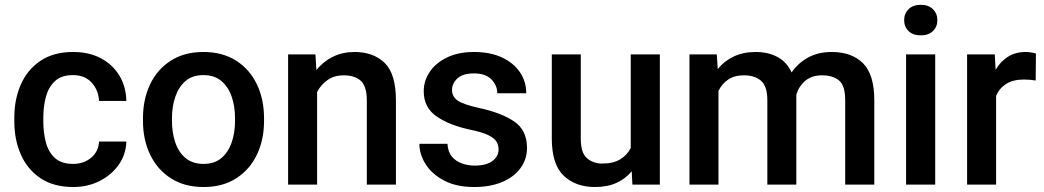

<svg xmlns="http://www.w3.org/2000/svg" viewBox="-20 -749 4236 779"><path d="M276.4 -84Q319.8 -84 349.9 -109.1Q379.9 -134.3 381.8 -174.8H492.7Q491.2 -123 462.2 -81.3Q433.1 -39.6 384.8 -14.9Q336.4 9.8 277.8 9.8Q197.3 9.8 144 -26.1Q90.8 -62 64.5 -122.3Q38.1 -182.6 38.1 -255.4V-272.5Q38.1 -345.7 64.5 -406Q90.8 -466.3 144 -502.2Q197.3 -538.1 277.3 -538.1Q340.8 -538.1 388.7 -512.9Q436.5 -487.8 463.9 -443.1Q491.2 -398.4 492.7 -339.4H381.8Q379.9 -382.8 352.1 -413.6Q324.2 -444.3 275.9 -444.3Q228.5 -444.3 202.4 -419.4Q176.3 -394.5 166 -355.2Q155.8 -315.9 155.8 -272.5V-255.4Q155.8 -211.9 165.8 -172.6Q175.8 -133.3 202.1 -108.6Q228.5 -84 276.4 -84Z M560.1 -258.3V-269.5Q560.1 -346.2 589.1 -407Q618.2 -467.8 673.1 -502.9Q728 -538.1 805.2 -538.1Q882.8 -538.1 938 -502.9Q993.2 -467.8 1022.2 -407Q1051.3 -346.2 1051.3 -269.5V-258.3Q1051.3 -181.6 1022.2 -121.1Q993.2 -60.5 938.2 -25.4Q883.3 9.8 806.2 9.8Q728.5 9.8 673.6 -25.4Q618.7 -60.5 589.4 -121.1Q560.1 -181.6 560.1 -258.3ZM677.7 -269.5V-258.3Q677.7 -210.4 691.2 -170.9Q704.6 -131.3 732.9 -107.7Q761.2 -84 806.2 -84Q850.1 -84 878.2 -107.7Q906.2 -131.3 919.9 -170.9Q933.6 -210.4 933.6 -258.3V-269.5Q933.6 -316.4 920.2 -356.2Q906.7 -396 878.4 -420.2Q850.1 -444.3 805.2 -444.3Q760.7 -444.3 732.7 -420.2Q704.6 -396 691.2 -356.2Q677.7 -316.4 677.7 -269.5Z M1374 -443.4Q1336.9 -443.4 1309.6 -424.8Q1282.2 -406.2 1266.6 -375.5V0H1148.9V-528.3H1259.8L1263.7 -464.8Q1291.5 -499.5 1330.8 -518.8Q1370.1 -538.1 1418.5 -538.1Q1495.1 -538.1 1540.8 -493.7Q1586.4 -449.2 1586.4 -341.3V0H1468.3V-341.8Q1468.3 -398.4 1444.1 -420.9Q1419.9 -443.4 1374 -443.4Z M2002.9 -143.1Q2002.9 -160.6 1994.1 -174.8Q1985.4 -189 1960.7 -200.9Q1936 -212.9 1888.2 -222.7Q1803.7 -240.7 1751.5 -276.6Q1699.2 -312.5 1699.2 -378.9Q1699.2 -421.9 1723.9 -458Q1748.5 -494.1 1794.2 -516.1Q1839.8 -538.1 1902.8 -538.1Q1969.2 -538.1 2016.6 -515.9Q2064 -493.7 2089.6 -455.8Q2115.2 -418 2115.2 -370.6H1997.6Q1997.6 -402.3 1973.9 -426.8Q1950.2 -451.2 1902.8 -451.2Q1857.9 -451.2 1835.9 -430.9Q1814 -410.6 1814 -383.8Q1814 -357.4 1836.4 -341.3Q1858.9 -325.2 1923.3 -311Q2014.2 -291.5 2066.2 -256.1Q2118.2 -220.7 2118.2 -149.4Q2118.2 -103 2091.8 -66.9Q2065.4 -30.8 2017.3 -10.5Q1969.2 9.8 1904.3 9.8Q1832 9.8 1782.5 -16.1Q1732.9 -42 1707.3 -82.3Q1681.6 -122.6 1681.6 -165.5H1795.4Q1797.4 -132.8 1813.7 -113.5Q1830.1 -94.2 1854.7 -85.7Q1879.4 -77.1 1905.8 -77.1Q1953.1 -77.1 1978 -95.9Q2002.9 -114.7 2002.9 -143.1Z M2545.9 0 2543 -54.2Q2518.6 -23.9 2481.4 -7.1Q2444.3 9.8 2393.6 9.8Q2315.4 9.8 2267.1 -36.1Q2218.8 -82 2218.8 -187V-528.3H2336.4V-186Q2336.4 -128.4 2361.8 -106.9Q2387.2 -85.4 2422.4 -85.4Q2468.8 -85.4 2496.8 -102.8Q2524.9 -120.1 2539.1 -148.9V-528.3H2657.2V0Z M2998.5 -443.4Q2959.5 -443.4 2934.1 -426Q2908.7 -408.7 2895 -379.9V0H2777.3V-528.3H2888.2L2892.1 -468.8Q2918.5 -501.5 2957 -519.8Q2995.6 -538.1 3046.4 -538.1Q3095.7 -538.1 3133.5 -518.3Q3171.4 -498.5 3191.9 -455.1Q3217.3 -492.7 3258.3 -515.4Q3299.3 -538.1 3354.5 -538.1Q3435.1 -538.1 3481.2 -492.7Q3527.3 -447.3 3527.3 -341.8V0H3409.2V-342.3Q3409.2 -402.3 3383.8 -422.9Q3358.4 -443.4 3314.9 -443.4Q3273.9 -443.4 3247.6 -421.4Q3221.2 -399.4 3210.9 -364.7Q3210.9 -358.9 3210.9 -352.1V0H3093.3V-341.8Q3093.3 -399.4 3067.6 -421.4Q3042 -443.4 2998.5 -443.4Z M3648.4 -667Q3648.4 -693.8 3666.3 -711.7Q3684.1 -729.5 3715.8 -729.5Q3747.1 -729.5 3765.1 -711.7Q3783.2 -693.8 3783.2 -667Q3783.2 -640.6 3765.1 -623Q3747.1 -605.5 3715.8 -605.5Q3684.1 -605.5 3666.3 -623Q3648.4 -640.6 3648.4 -667ZM3774.4 -528.3V0H3656.2V-528.3Z M4183.1 -531.7 4182.1 -422.4Q4158.7 -426.3 4134.3 -426.3Q4090.3 -426.3 4062.5 -408.7Q4034.7 -391.1 4021.5 -360.4V0H3903.8V-528.3H4016.1L4019.5 -465.8Q4039.1 -499.5 4069.6 -518.8Q4100.1 -538.1 4141.1 -538.1Q4151.9 -538.1 4164.3 -536.1Q4176.8 -534.2 4183.1 -531.7Z"/></svg>

Font: Vazirmatn FD Medium
Style: Regular
Weight: 500
Designer: Saber Rastikerdar
Foundry: Saber Rastikerdar
Version: Version 33.003